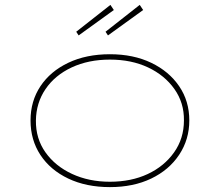

<svg xmlns="http://www.w3.org/2000/svg" viewBox="-20 -756 900 786"><path d="M430 10Q333 10 259.5 -25Q186 -60 145.5 -121.5Q105 -183 105 -263Q105 -342 145.5 -403Q186 -464 259.5 -499Q333 -534 430 -534Q526 -534 599 -499Q672 -464 713.5 -403Q755 -342 755 -263Q755 -185 713.5 -122.5Q672 -60 599 -25Q526 10 430 10ZM430 -12Q517 -12 584.5 -43.5Q652 -75 692.5 -132Q733 -189 733 -263Q734 -335 694 -391.5Q654 -448 586 -480Q518 -512 430 -512Q342 -512 273.5 -480Q205 -448 166.5 -391.5Q128 -335 127 -263Q126 -189 166 -132.5Q206 -76 275 -44Q344 -12 430 -12ZM422 -611 412 -626 552 -736 566 -715ZM302 -611 292 -626 432 -736 446 -715Z"/></svg>

Font: Lexend Peta Thin
Style: Regular
Weight: 250
Version: Version 1.007